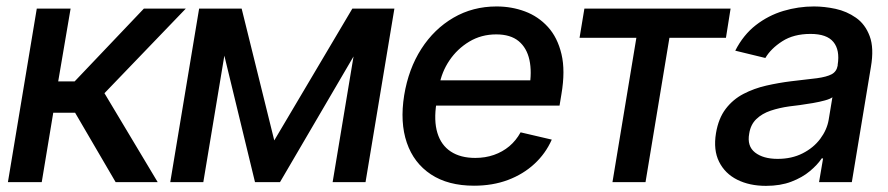

<svg xmlns="http://www.w3.org/2000/svg" viewBox="-20 -573 2795 604"><path d="M4.9 0 95.7 -545.9H202.1L163.1 -316.9H214.8L432.6 -545.9H564.5L308.6 -279.8L476.1 0H343.8L216.3 -218.3H147.5L111.3 0Z M842.8 -131.3 1088.4 -545.9H1180.2L860.8 0H782.2L649.9 -545.9H740.2ZM710.4 -545.9 619.6 0H515.6L606.4 -545.9ZM1026.4 0 1117.2 -545.9H1220.7L1129.9 0Z M1471.2 11.2Q1389.6 11.2 1335.7 -24.4Q1281.7 -60.1 1259.8 -124Q1237.8 -188 1251.5 -273.4Q1265.1 -356.4 1305.4 -419.2Q1345.7 -481.9 1406.5 -517.3Q1467.3 -552.7 1542 -552.7Q1589.4 -552.7 1631.3 -537.1Q1673.3 -521.5 1703.6 -488.3Q1733.9 -455.1 1746.3 -402.8Q1758.8 -350.6 1746.1 -276.4L1740.2 -240.7H1306.2L1319.3 -320.3H1699.2L1645 -295.9Q1653.8 -346.7 1645.5 -384.5Q1637.2 -422.4 1611.6 -443.6Q1585.9 -464.8 1541 -464.8Q1494.1 -464.8 1456.3 -442.1Q1418.5 -419.4 1393.8 -382.8Q1369.1 -346.2 1361.8 -303.2L1353 -249Q1344.2 -193.4 1356 -154.8Q1367.7 -116.2 1398.2 -96.2Q1428.7 -76.2 1475.1 -76.2Q1506.8 -76.2 1533.9 -85.7Q1561 -95.2 1582.3 -113Q1603.5 -130.9 1617.7 -156.7L1715.8 -133.8Q1696.3 -89.8 1661.1 -57.4Q1626 -24.9 1577.9 -6.8Q1529.8 11.2 1471.2 11.2Z M1803.2 -454.1 1818.4 -545.9H2278.3L2263.7 -454.1H2085.9L2010.7 0H1906.7L1981.9 -454.1Z M2389.6 11.7Q2337.9 11.7 2299.3 -7.6Q2260.7 -26.9 2242.2 -64Q2223.6 -101.1 2232.4 -154.3Q2240.2 -200.7 2262.9 -230.5Q2285.6 -260.3 2318.8 -277.6Q2352.1 -294.9 2390.6 -303.7Q2429.2 -312.5 2468.8 -317.4Q2518.6 -322.8 2549.6 -326.9Q2580.6 -331.1 2596.2 -339.4Q2611.8 -347.7 2615.2 -366.7V-369.1Q2622.6 -415.5 2601.8 -440.9Q2581.1 -466.3 2529.8 -466.3Q2476.6 -466.3 2440.7 -443.1Q2404.8 -419.9 2387.7 -390.6L2293 -413.6Q2318.4 -463.4 2357.7 -493.9Q2397 -524.4 2444.3 -538.6Q2491.7 -552.7 2540.5 -552.7Q2573.2 -552.7 2608.4 -545.2Q2643.6 -537.6 2672.6 -517.3Q2701.7 -497.1 2715.8 -459.5Q2730 -421.9 2719.7 -362.3L2659.7 0H2556.6L2569.3 -74.7H2564.9Q2551.8 -54.7 2527.8 -34.7Q2503.9 -14.6 2469.5 -1.5Q2435.1 11.7 2389.6 11.7ZM2426.3 -73.2Q2470.7 -73.2 2504.9 -90.6Q2539.1 -107.9 2560.3 -136.2Q2581.5 -164.6 2586.9 -196.3L2598.6 -267.1Q2591.8 -261.7 2575 -257.1Q2558.1 -252.4 2537.1 -248.8Q2516.1 -245.1 2495.8 -242.4Q2475.6 -239.7 2462.9 -238.3Q2431.6 -233.9 2404.5 -224.9Q2377.4 -215.8 2359.4 -198.5Q2341.3 -181.2 2336.9 -152.8Q2329.6 -113.3 2355.2 -93.3Q2380.9 -73.2 2426.3 -73.2Z"/></svg>

Font: Inter Tight Medium
Style: Italic
Weight: 500
Italic angle: -9.39999°
Designer: Rasmus Andersson
Foundry: rsms
Version: Version 3.004